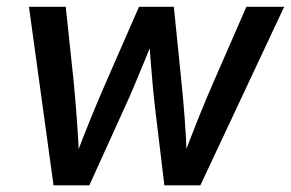

<svg xmlns="http://www.w3.org/2000/svg" viewBox="-20 -556 873 576"><path d="M140.6 0 66.9 -535.6H177.2L200.7 -314.5Q205.6 -263.2 210.2 -202.9Q214.8 -142.6 217.8 -72.3H202.1Q227.5 -140.6 252.2 -200.9Q276.9 -261.2 300.3 -314.5L397 -535.6H501.5L523.9 -314.5Q529.3 -263.2 533.9 -202.9Q538.6 -142.6 541 -72.3H525.4Q550.8 -140.6 575 -200.9Q599.1 -261.2 622.6 -314.5L719.2 -535.6H832.5L581.1 0H473.1L445.3 -231.4Q441.4 -264.6 438 -301.8Q434.6 -338.9 431.6 -378.2Q428.7 -417.5 425.8 -456.5H447.8Q432.1 -418 416 -378.9Q399.9 -339.8 384.3 -302.5Q368.7 -265.1 353 -231.4L248 0Z"/></svg>

Font: Inter 20pt Medium
Style: Italic
Weight: 500
Italic angle: -9.3988°
Version: Version 4.001;git-66647c0bb